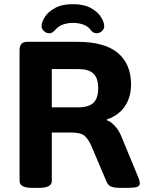

<svg xmlns="http://www.w3.org/2000/svg" viewBox="-20 -901 711 923"><path d="M134 2Q74 2 74 -31V-660Q74 -700 111 -700H351Q483 -700 546.5 -646.5Q610 -593 610 -495Q610 -435 581 -391Q552 -347 494 -327V-323Q512 -317 530.5 -297.5Q549 -278 561 -251L642 -55Q647 -44 649.5 -35Q652 -26 652 -20Q652 -7 639 -2.5Q626 2 594 2H553Q531 2 515.5 -3.5Q500 -9 492 -28L419 -200Q404 -233 386 -248.5Q368 -264 321 -264H229V-31Q229 2 169 2ZM229 -385H355Q406 -385 429 -406.5Q452 -428 452 -477Q452 -526 429 -547.5Q406 -569 355 -569H229ZM217 -741Q204 -741 192 -751Q180 -761 180 -775Q180 -795 195.5 -819.5Q211 -844 244.5 -862.5Q278 -881 330 -881Q383 -881 416.5 -862.5Q450 -844 465.5 -819Q481 -794 481 -775Q481 -761 469.5 -751Q458 -741 444 -741Q428 -741 416 -757Q404 -774 381 -782.5Q358 -791 331 -791Q306 -791 284 -783.5Q262 -776 247 -759Q238 -749 231.5 -745Q225 -741 217 -741Z"/></svg>

Font: Asap Semi Expanded
Style: Bold
Weight: 700
Width: 6
Designer: Pablo Cosgaya
Foundry: Omnibus-Type
Version: Version 3.001; ttfautohint (v1.8.4.7-5d5b)